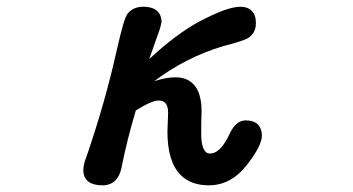

<svg xmlns="http://www.w3.org/2000/svg" viewBox="-20 -516 1040 566"><path d="M282.2 30.3Q251.5 30.3 236.8 16.1Q225.6 4.4 225.6 -13.7Q225.6 -31.7 235.8 -56.6Q290.5 -216.3 324.2 -368.2Q335.9 -419.4 343.3 -444.3Q351.1 -469.7 356.4 -476.1Q373 -496.1 402.3 -496.1Q437 -496.1 449.7 -476.1Q456.1 -465.8 456.1 -451.2V-450.2L451.7 -432.1L419.9 -341.8Q497.1 -414.1 568.4 -453.1Q609.9 -474.6 639.4 -485.4Q668.9 -496.1 689.5 -496.1Q710 -496.1 722.2 -483.9Q734.4 -471.7 734.4 -448.2Q734.4 -419.4 712.9 -404.8Q700.7 -396 639.2 -380.4Q526.9 -346.7 435.1 -276.9Q470.2 -288.1 497.1 -288.1Q530.3 -288.1 549.3 -268.6Q574.2 -244.1 574.2 -188.5L573.2 -149.4V-121.1Q573.2 -100.6 576.7 -87.4Q581.5 -68.8 591.3 -64.9Q594.2 -63.5 598.4 -63.5Q602.5 -63.5 606.2 -64.2Q609.9 -64.9 613.8 -66.9Q636.7 -77.6 657.2 -122.1Q669.9 -149.4 688.5 -157.7Q695.8 -161.1 704.1 -161.1Q728 -161.1 740 -149.2Q752 -137.2 752 -116.2Q752 -85.9 707 -28.8Q660.6 30.3 595.7 30.3Q543 30.3 512.7 0Q473.6 -39.1 473.6 -127.9L475.6 -183.6Q475.6 -204.6 466.8 -212.9Q460.4 -219.7 447.3 -219.7Q427.2 -219.7 380.4 -190.4Q354 -102.1 337.9 -20.5Q333 2.9 320.3 15.6Q305.7 30.3 282.2 30.3Z"/></svg>

Font: YuPearl-SemiBold
Style: SemiBold
Weight: 600
Designer: Max Yao
Foundry: Max-Everyday
Version: Version 1.011; ttfautohint (v1.8.3)